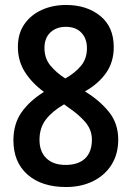

<svg xmlns="http://www.w3.org/2000/svg" viewBox="-20 -743 530 773"><path d="M246 -723Q329 -723 383.5 -679Q438 -635 438 -553Q438 -494 407.5 -450Q377 -406 322 -375Q381 -339 418.5 -292.5Q456 -246 456 -181Q456 -122 428.5 -79Q401 -36 353.5 -13Q306 10 246 10Q148 10 91 -40Q34 -90 34 -178Q34 -244 66.5 -290.5Q99 -337 157 -373Q108 -409 80 -453.5Q52 -498 52 -554Q52 -608 78 -645.5Q104 -683 148 -703Q192 -723 246 -723ZM245 -635Q207 -635 183 -612.5Q159 -590 159 -550Q159 -508 183 -479Q207 -450 243 -427Q283 -450 306.5 -478.5Q330 -507 330 -549Q330 -588 307.5 -611.5Q285 -635 245 -635ZM139 -180Q139 -133 166.5 -106Q194 -79 244 -79Q295 -79 322.5 -105Q350 -131 350 -181Q350 -221 322.5 -252.5Q295 -284 253 -312L238 -323Q190 -295 164.5 -261.5Q139 -228 139 -180Z"/></svg>

Font: Noto Sans Sinhala Condensed SemiBold
Style: Regular
Weight: 600
Width: 3
Designer: Jelle Bosma - Monotype Design Team
Foundry: Monotype Imaging Inc.
Version: Version 2.006; ttfautohint (v1.8.4.7-5d5b)